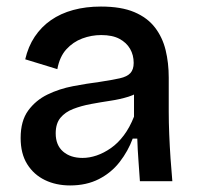

<svg xmlns="http://www.w3.org/2000/svg" viewBox="-20 -553 602 586"><path d="M194 13Q151 13 117 -3.5Q83 -20 63 -52Q43 -84 43 -132Q43 -184 66 -215.5Q89 -247 125 -264.5Q161 -282 203 -290Q245 -298 284 -303Q323 -309 345.5 -314Q368 -319 378 -330Q388 -341 388 -361Q388 -385 377 -404Q366 -423 344.5 -434.5Q323 -446 289 -446Q259 -446 231 -435.5Q203 -425 182.5 -402.5Q162 -380 155 -342L57 -372Q66 -411 86 -441Q106 -471 135.5 -491.5Q165 -512 203.5 -522.5Q242 -533 288 -533Q350 -533 390 -516Q430 -499 453 -469Q476 -439 485.5 -400Q495 -361 495 -316V-212Q495 -180 496.5 -143Q498 -106 500.5 -69.5Q503 -33 506 0H407Q405 -31 402.5 -64Q400 -97 399 -130H385Q371 -92 345.5 -59Q320 -26 282 -6.5Q244 13 194 13ZM232 -71Q253 -71 275 -78.5Q297 -86 318.5 -101Q340 -116 358 -140Q376 -164 389 -197V-285L414 -281Q398 -266 372.5 -258Q347 -250 317 -245.5Q287 -241 257.5 -235.5Q228 -230 203.5 -220.5Q179 -211 164.5 -193.5Q150 -176 150 -146Q150 -110 172.5 -90.5Q195 -71 232 -71Z"/></svg>

Font: Bricolage Grotesque 48pt Condensed ExtraBold Medium
Style: Regular
Weight: 500
Version: Version 1.000;gftools[0.9.30]